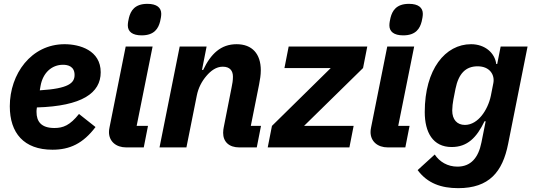

<svg xmlns="http://www.w3.org/2000/svg" viewBox="-20 -767 2779 999"><path d="M253 12C343 12 412 -20 477 -106L391 -174C344 -115 309 -101 263 -101C194 -101 170 -135 170 -185C170 -190 170 -196 172 -208C407 -215 504 -283 504 -391C504 -505 395 -537 316 -537C142 -537 31 -382 31 -214C31 -75 104 12 253 12ZM308 -430C333 -430 368 -422 368 -377C368 -335 337 -306 187 -297L191 -320C203 -388 249 -430 308 -430Z M717 -583C784 -583 804 -620 813 -655C816 -667 819 -683 819 -695C819 -727 796 -747 747 -747C680 -747 660 -710 651 -675C648 -663 645 -647 645 -635C645 -603 668 -583 717 -583ZM728 0 750 -112H691L774 -525H634L550 -105C548 -95 547 -88 547 -80C547 -32 583 0 637 0Z M950 0 1004 -270C1012 -310 1030 -344 1054 -372C1077 -399 1105 -420 1139 -420C1177 -420 1192 -398 1192 -368C1192 -348 1189 -331 1185 -312L1144 -104C1143 -99 1141 -88 1141 -76C1141 -29 1172 0 1225 0H1316L1338 -112H1285L1328 -327C1333 -354 1337 -376 1337 -401C1337 -487 1292 -537 1211 -537C1129 -537 1077 -487 1037 -403H1031L1055 -525H915L810 0Z M1798 0 1820 -112H1562L1869 -413L1891 -525H1482L1460 -413H1701L1395 -112L1373 0Z M2078 -583C2145 -583 2165 -620 2174 -655C2177 -667 2180 -683 2180 -695C2180 -727 2157 -747 2108 -747C2041 -747 2021 -710 2012 -675C2009 -663 2006 -647 2006 -635C2006 -603 2029 -583 2078 -583ZM2089 0 2111 -112H2052L2135 -525H1995L1911 -105C1909 -95 1908 -88 1908 -80C1908 -32 1944 0 1998 0Z M2330 -2C2412 -2 2460 -51 2501 -136H2507L2485 -26C2469 55 2429 100 2360 100C2309 100 2267 75 2242 37L2153 118C2204 187 2276 212 2364 212C2525 212 2595 128 2624 -19L2725 -525H2585L2567 -434H2562C2555 -491 2504 -537 2431 -537C2297 -537 2190 -407 2190 -184C2190 -79 2232 -2 2330 -2ZM2399 -117C2358 -117 2333 -145 2333 -192C2333 -208 2336 -235 2339 -249L2350 -305C2366 -384 2403 -422 2465 -422C2529 -422 2555 -377 2547 -335L2534 -269C2526 -230 2508 -192 2486 -165C2465 -139 2435 -117 2399 -117Z"/></svg>

Font: LVC Sans
Style: Bold Italic
Weight: 700
Italic angle: -11.31°
Designer: Mike Abbink, Paul van der Laan, Pieter van Rosmalen
Foundry: Bold Monday
Version: Version 3.0